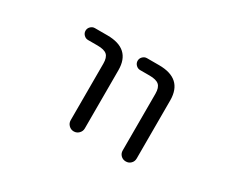

<svg xmlns="http://www.w3.org/2000/svg" viewBox="-92 -789 1184 1010"><g transform="rotate(30 500.0 -284.0)"><path d="M241.2 -474.6Q226.6 -474.6 215.8 -485.4Q205.1 -496.1 205.1 -510.7Q205.1 -525.4 215.8 -536.1Q226.6 -546.9 241.2 -546.9H316.4Q459 -546.9 459 -417V-63.5Q459 -45.9 446.3 -33.2Q433.6 -20.5 416 -20.5Q398.4 -20.5 385.7 -33.2Q373 -45.9 373 -63.5V-407.2Q373 -444.3 356.4 -459.5Q339.8 -474.6 298.8 -474.6ZM557.6 -474.6Q543 -474.6 532.2 -485.4Q521.5 -496.1 521.5 -510.7Q521.5 -525.4 532.2 -536.1Q543 -546.9 557.6 -546.9H630.9Q773.4 -546.9 774.4 -417V-62.5Q774.4 -44.9 762.2 -32.7Q750 -20.5 731.9 -20.5Q713.9 -20.5 701.7 -32.7Q689.5 -44.9 689.5 -62.5V-407.2Q689.5 -444.3 672.4 -459.5Q655.3 -474.6 615.2 -474.6Z"/></g></svg>

Font: Rounded Mgen+ 1mn regular
Style: Regular
Weight: 400
Designer: [Source Han Sans]
Ryoko NISHIZUKA  (kana & ideographs); Paul D. Hunt (Latin, Greek & Cyrillic); Wenlong ZHANG  (bopomofo
Version: Version 1.059.20150602